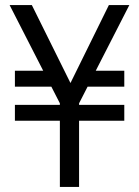

<svg xmlns="http://www.w3.org/2000/svg" viewBox="-20 -740 550 760"><path d="M217 0V-331L18 -720H106L275 -379H243L411 -720H492L293 -331V0ZM39 -262V-325H472V-262ZM222 -397H39V-460H192ZM331 -460H472V-397H299Z"/></svg>

Font: Instrument Sans SemiCondensed
Style: Regular
Weight: 400
Width: 4
Designer: Rodrigo Fuenzalida
Foundry: fragTYPE
Version: Version 1.000;gftools[0.9.28]